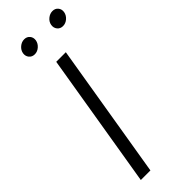

<svg xmlns="http://www.w3.org/2000/svg" viewBox="-300 -949 974 974"><g transform="rotate(-45 187.5 -461.5)"><path d="M236.3 -727.5 115.7 0H46.9L167.5 -727.5ZM320.3 -831.1Q301.3 -831.1 290 -844.7Q278.8 -858.4 281.7 -877.4Q284.7 -896.5 300.8 -909.9Q316.9 -923.3 335.9 -923.3Q355 -923.3 366 -909.9Q377 -896.5 374 -877.4Q370.6 -858.4 355 -844.7Q339.4 -831.1 320.3 -831.1ZM117.7 -831.1Q98.6 -831.1 87.4 -844.7Q76.2 -858.4 79.1 -877.4Q82.5 -896.5 98.4 -909.9Q114.3 -923.3 133.3 -923.3Q152.3 -923.3 163.3 -909.9Q174.3 -896.5 171.4 -877.4Q168 -858.4 152.3 -844.7Q136.7 -831.1 117.7 -831.1Z"/></g></svg>

Font: Inter 18pt Light
Style: Italic
Weight: 300
Italic angle: -9.3988°
Designer: Rasmus Andersson
Foundry: rsms
Version: Version 4.001;git-66647c0bb